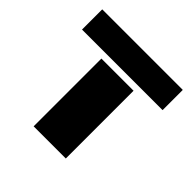

<svg xmlns="http://www.w3.org/2000/svg" viewBox="-168 -798 948 948"><g transform="rotate(45 306.5 -324.0)"><path d="M194.3 -473.1H418.9V0H194.3ZM25.4 -647.9H587.9V-506.8H25.4Z"/></g></svg>

Font: Black Ops One [rus by aLiNcE]
Style: Regular
Weight: 400
Designer: James Grieshaber
Foundry: James Grieshaber
Version: Version 1.002;May 25, 2024;FontCreator 13.0.0.2680 64-bit